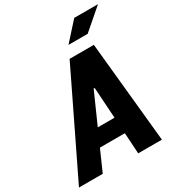

<svg xmlns="http://www.w3.org/2000/svg" viewBox="-260 -1072 1113 1207"><g transform="rotate(-30 296.0 -469.0)"><path d="M558.5 0 486 -730H310L-43.5 0H129L196 -151.5H377L386.5 0ZM347.5 -809.5 464 -938.5H636.5L487 -809.5ZM248 -268.5 347.5 -492.5H355L369.5 -268.5Z"/></g></svg>

Font: Monaspace Neon ExtraBold
Style: Italic
Weight: 800
Italic angle: -11°
Designer: Riley Cran & the Lettermatic Team
Foundry: Lettermatic
Version: Version 1.200 (Monaspace Neon)